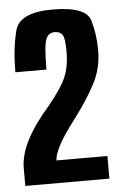

<svg xmlns="http://www.w3.org/2000/svg" viewBox="-51 -716 471 753"><g transform="rotate(-5 185.0 -340.0)"><path d="M18 0V-69Q18 -121.5 48 -179.8Q78 -238 137.5 -306Q190.5 -370.5 207.8 -412.2Q225 -454 225 -508Q225 -564 215.5 -577.5Q206 -591 185 -591Q161 -591 150.8 -566.8Q140.5 -542.5 140.5 -447.5H18Q18 -538.5 35.8 -609.2Q53.5 -680 183.5 -680Q316 -680 332.5 -623.8Q349 -567.5 349 -506.5Q349 -433 316.2 -372Q283.5 -311 230.5 -241Q186 -183 167.2 -146.2Q148.5 -109.5 148.5 -89H349V0Z"/></g></svg>

Font: Anybody Condensed SemiBold
Style: Regular
Weight: 600
Width: 3
Designer: Tyler Finck
Foundry: Etcetera Type Company
Version: Version 1.010; ttfautohint (v1.8.3) -l 8 -r 50 -G 200 -x 14 